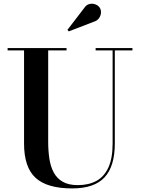

<svg xmlns="http://www.w3.org/2000/svg" viewBox="-20 -1012 766 1046"><path d="M701.5 -750V-737.5H605.5V-230Q605.5 -106.5 549.8 -46Q494 14.5 373 14.5Q237 14.5 174 -43Q111 -100.5 111 -230V-737.5H21.5V-750H342.5V-737.5H242.5V-240Q242.5 -190.5 249 -147.5Q255.5 -104.5 272.8 -72.2Q290 -40 321.8 -21.8Q353.5 -3.5 404 -3.5Q463.5 -3.5 505.8 -26.8Q548 -50 570.8 -100Q593.5 -150 593.5 -230V-737.5H501V-750ZM354.5 -841 347.5 -849.5 438 -967.5Q450.5 -986.5 467.5 -990.2Q484.5 -994 500 -988Q515.5 -982 523 -970.5Q531.5 -957.5 530 -941.2Q528.5 -925 518.5 -911.8Q508.5 -898.5 491 -893.5Z"/></svg>

Font: Bodoni Moda 18pt SemiBold
Style: Regular
Weight: 600
Designer: Owen Earl
Foundry: indestructible type
Version: Version 2.005